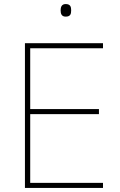

<svg xmlns="http://www.w3.org/2000/svg" viewBox="-20 -927 590 947"><path d="M304 -907C284 -907 279 -892 279 -876C279 -859 284 -845 304 -845C328 -845 331 -859 331 -876C331 -892 328 -907 304 -907ZM488 0V-25H129V-364H468V-389H129V-689H488V-714H103V0Z"/></svg>

Font: Noto Sans Lao UI Thin
Style: Regular
Weight: 100
Designer: Monotype Design Team
Foundry: Monotype Imaging Inc.
Version: Version 2.000